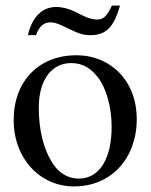

<svg xmlns="http://www.w3.org/2000/svg" viewBox="-20 -658 540 688"><path d="M381 -638C364 -601 351 -588 328 -588C313 -588 294 -593 275 -603L251 -615C227 -627 203 -633 181 -633C131 -633 95 -597 80 -532H109C120 -563 137 -578 160 -578C172 -578 186 -574 201 -567L224 -556C265 -536 280 -532 305 -532C360 -532 389 -562 410 -638ZM470 -231C470 -369 376 -460 254 -460C119 -460 29 -367 29 -228C29 -89 124 10 245 10C380 10 470 -92 470 -231ZM380 -204C380 -88 336 -18 262 -18C226 -18 194 -36 172 -68C135 -122 119 -194 119 -273C119 -373 166 -432 235 -432C278 -432 306 -412 330 -382C362 -341 380 -272 380 -204Z"/></svg>

Font: STIX Math
Style: Regular
Weight: 400
Designer: MicroPress Inc., with final additions and corrections provided by Coen Hoffman, Elsevier (retired)
Version: Version 1.1.0